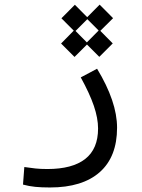

<svg xmlns="http://www.w3.org/2000/svg" viewBox="-20 -598 626 844"><path d="M199.7 226.1Q162.6 226.1 135.3 223.4Q107.9 220.7 81.1 213.4L86.9 136.2Q114.3 140.1 136 142.6Q157.7 145 188.5 145Q297.9 145 354.5 100.8Q411.1 56.6 411.1 -33.2Q411.1 -78.1 392.6 -132.6Q374 -187 335 -257.8L406.7 -295.9Q494.6 -150.9 494.6 -36.6Q494.6 91.3 418.5 158.7Q342.3 226.1 199.7 226.1ZM307.6 -347.7 248.5 -406.7 304.2 -463.4 250 -517.6 309.1 -577.1 363.3 -522.5 418 -577.6 477.1 -518.1 420.9 -462.4 475.6 -407.2 416.5 -348.1 362.3 -402.3ZM361.8 -411.6 413.6 -463.9 363.8 -513.7 312 -461.9Z"/></svg>

Font: Cascadia Mono NF SemiLight
Style: Regular
Weight: 350
Monospace: yes
Designer: Aaron Bell
Foundry: Saja Typeworks
Version: Version 2404.023; ttfautohint (v1.8.4)